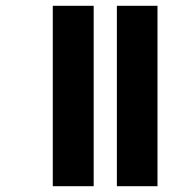

<svg xmlns="http://www.w3.org/2000/svg" viewBox="-20 -642 644 662"><path d="M383 -622H523V0H383ZM162 -622H303V0H162Z"/></svg>

Font: Noto Sans Condensed ExtraBold
Style: Italic
Weight: 800
Width: 3
Italic angle: -12°
Designer: Monotype Design Team
Foundry: Monotype Imaging Inc.
Version: Version 2.013; ttfautohint (v1.8.4.7-5d5b)